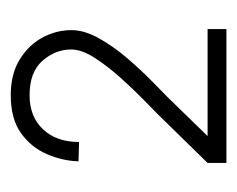

<svg xmlns="http://www.w3.org/2000/svg" viewBox="-62 -683 441 357"><g transform="rotate(-90 158.5 -504.5)"><path d="M73 -578 37 -579Q38 -609 50.5 -638Q63 -667 89.5 -686Q116 -705 160 -705Q200 -705 227 -688Q254 -671 267.5 -645.5Q281 -620 281 -592Q281 -568 265.5 -540.5Q250 -513 228 -487.5Q206 -462 185.5 -442Q165 -422 155 -412L84 -339H283V-304H34V-339L125 -432Q132 -439 151.5 -458Q171 -477 192.5 -501Q214 -525 229.5 -549Q245 -573 245 -593Q245 -622 224 -646Q203 -670 160 -670Q120 -670 96.5 -645Q73 -620 73 -578Z"/></g></svg>

Font: Haskoy ExtraLight
Style: Regular
Weight: 200
Designer: Ertekin Erdin
Foundry: Ertekin Erdin
Version: Version 2.000; ttfautohint (v1.8.4.7-5d5b)